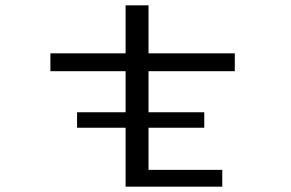

<svg xmlns="http://www.w3.org/2000/svg" viewBox="-20 -700 1090 720"><path d="M269 -279H451V-433H169V-500H451V-680H537V-500H860.5V-433H537V-279H746V-221H537V-63H813.5V0H451V-221H269Z"/></svg>

Font: League Mono Extended Light
Style: Regular
Weight: 300
Width: 9
Designer: Tyler Finck
Foundry: The League of Moveable Type / Tyler Finck
Version: Version 2.210